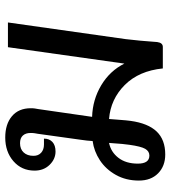

<svg xmlns="http://www.w3.org/2000/svg" viewBox="20 -646 635 714"><g transform="rotate(-90 337.0 -288.5)"><path d="M611 -576 549 -138Q542 -77 540 -44Q538 -18 538 -20Q535 0 520 0H440Q431 -89 378.5 -141.5Q326 -194 252 -200L249 -162Q247 -134 245 -120Q236 -55 205.5 -23Q175 9 120 9Q77 9 50 -17.5Q23 -44 23 -89Q23 -137 44 -174.5Q65 -212 98.5 -234Q132 -256 170 -261Q171 -281 175 -307L197 -465Q198 -470 199 -476.5Q200 -483 200 -492Q200 -510 190.5 -520.5Q181 -531 162 -531Q140 -531 127.5 -517.5Q115 -504 115 -481Q115 -463 126.5 -452.5Q138 -442 157 -442H179Q179 -422 166.5 -410.5Q154 -399 131 -399Q103 -399 81.5 -421Q60 -443 60 -477Q60 -525 95 -555.5Q130 -586 183 -586Q233 -586 262.5 -561Q292 -536 292 -491Q292 -482 291 -475.5Q290 -469 289 -464L260 -263Q324 -261 377.5 -229Q431 -197 458 -143L519 -576ZM163 -200Q129 -193 107.5 -165Q86 -137 86 -93Q86 -50 116 -50Q132 -50 141 -65.5Q150 -81 156 -124Q159 -141 163 -200Z"/></g></svg>

Font: Krub Medium
Style: Italic
Weight: 500
Italic angle: -8°
Designer: Ekaluck Peanpanawate
Foundry: Cadson Demak Co.,Ltd.
Version: Version 1.000; ttfautohint (v1.6)